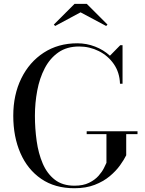

<svg xmlns="http://www.w3.org/2000/svg" viewBox="-20 -990 770 1020"><path d="M408 -924.5 273 -852 266 -859.5 376 -969.5H441L551 -859.5L544 -852ZM440.5 -292.5H710.5V-277.5H650.5V-165Q639 -141.5 617.5 -111.5Q596 -81.5 562.8 -53.8Q529.5 -26 483 -8Q436.5 10 375.5 10Q271.5 10 199 -39.8Q126.5 -89.5 88.5 -176.5Q50.5 -263.5 50.5 -375Q50.5 -486.5 93.2 -573.5Q136 -660.5 212.5 -710.2Q289 -760 390.5 -760Q440 -760 485.2 -742.5Q530.5 -725 564 -694L619 -750H631V-545H617.5Q615.5 -605 584.8 -649.5Q554 -694 505 -718.5Q456 -743 400.5 -743Q335 -743 290 -711.5Q245 -680 217.5 -627Q190 -574 177.8 -508.5Q165.5 -443 165.5 -375Q165.5 -307 174.8 -241Q184 -175 207 -121.2Q230 -67.5 271 -35.5Q312 -3.5 375.5 -3.5Q422 -3.5 453.2 -19Q484.5 -34.5 503.5 -56Q522.5 -77.5 532.2 -97.2Q542 -117 545.5 -125V-277.5H440.5Z"/></svg>

Font: Bodoni Moda 16pt
Style: Regular
Weight: 400
Version: Version 2.3